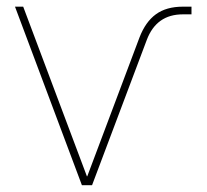

<svg xmlns="http://www.w3.org/2000/svg" viewBox="-20 -542 605 562"><path d="M219.7 0 23.9 -522.5H47.9L234.4 -25.9H235.4L388.2 -432.1Q405.8 -478 436.3 -500.2Q466.8 -522.5 515.6 -522.5H540.5V-500H515.1Q438 -500 409.7 -425.3L249.5 0Z"/></svg>

Font: Inter 28pt Thin
Style: Regular
Weight: 250
Designer: Rasmus Andersson
Foundry: rsms
Version: Version 4.001;git-66647c0bb